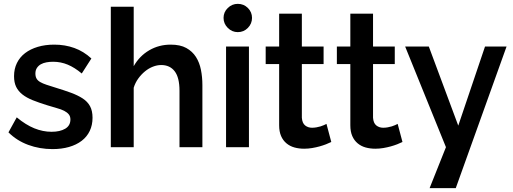

<svg xmlns="http://www.w3.org/2000/svg" viewBox="-20 -765 2667 998"><path d="M253 10Q186 10 126.5 -12Q67 -34 24 -77L67 -155Q114 -116 158.5 -98Q203 -80 248 -80Q292 -80 319 -96Q346 -112 346 -144Q346 -160 337.5 -170.5Q329 -181 313.5 -189Q298 -197 275.5 -203Q253 -209 225 -218Q183 -231 150.5 -244Q118 -257 96.5 -274Q75 -291 64 -313.5Q53 -336 53 -369Q53 -407 68 -437.5Q83 -468 110.5 -489Q138 -510 176.5 -521.5Q215 -533 262 -533Q318 -533 366.5 -515.5Q415 -498 455 -461L405 -383Q368 -414 332 -429Q296 -444 256 -444Q238 -444 221.5 -441Q205 -438 192.5 -431Q180 -424 172 -412Q164 -400 164 -383Q164 -367 170 -356.5Q176 -346 189 -338.5Q202 -331 221.5 -324.5Q241 -318 267 -310Q313 -296 348.5 -283Q384 -270 409.5 -253.5Q435 -237 448 -213Q461 -189 461 -153Q461 -115 446.5 -84.5Q432 -54 404.5 -33Q377 -12 338.5 -1Q300 10 253 10Z M1032 0H913V-293Q913 -362 888 -394.5Q863 -427 818 -427Q797 -427 775 -418.5Q753 -410 733.5 -394Q714 -378 698.5 -356.5Q683 -335 675 -309V0H556V-730H675V-421Q705 -474 755.5 -503.5Q806 -533 867 -533Q917 -533 948.5 -515.5Q980 -498 998.5 -469Q1017 -440 1024.5 -402Q1032 -364 1032 -323Z M1155 0V-523H1274V0ZM1142 -672Q1142 -702 1164 -723.5Q1186 -745 1216 -745Q1247 -745 1268.5 -723.5Q1290 -702 1290 -672Q1290 -642 1268.5 -620Q1247 -598 1216 -598Q1186 -598 1164 -620Q1142 -642 1142 -672Z M1702 -27Q1690 -21 1674.5 -15Q1659 -9 1641 -4Q1623 1 1602.5 4.5Q1582 8 1561 8Q1534 8 1510.5 1.5Q1487 -5 1469 -20Q1451 -35 1441 -58Q1431 -81 1431 -114V-432H1361V-523H1431V-694H1549V-523H1662V-432H1549V-153Q1551 -125 1566 -113Q1581 -101 1602 -101Q1613 -101 1624.5 -103Q1636 -105 1646 -108Q1656 -111 1663.5 -114.5Q1671 -118 1677 -121Z M2072 -27Q2060 -21 2044.5 -15Q2029 -9 2011 -4Q1993 1 1972.5 4.5Q1952 8 1931 8Q1904 8 1880.5 1.5Q1857 -5 1839 -20Q1821 -35 1811 -58Q1801 -81 1801 -114V-432H1731V-523H1801V-694H1919V-523H2032V-432H1919V-153Q1921 -125 1936 -113Q1951 -101 1972 -101Q1983 -101 1994.5 -103Q2006 -105 2016 -108Q2026 -111 2033.5 -114.5Q2041 -118 2047 -121Z M2613 -523 2349 213H2213L2298 0L2086 -523H2209L2362 -112L2501 -523Z"/></svg>

Font: Rising Sun SemiBold
Style: Regular
Weight: 600
Designer: Matt McInerney, Pablo Impallari, Rodrigo Fuenzalida (Raleway font), Stephen Hutchings (Greek), Cristiano Sobral (main ch
Foundry: The Rising Sun Project Authors
Version: Version 4.327; ttfautohint (v1.8.4.7-5d5b-dirty)